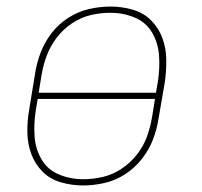

<svg xmlns="http://www.w3.org/2000/svg" viewBox="-20 -558 616 586"><path d="M233 8H234Q266 8 299 0.5Q332 -7 361.5 -26Q391 -45 413 -73Q435 -101 447 -132.5Q459 -164 464 -197L483 -307Q488 -342 487.5 -376.5Q487 -411 475.5 -442Q464 -473 441 -496Q418 -519 385 -528.5Q352 -538 318 -538H317Q285 -538 252 -530.5Q219 -523 189 -504Q159 -485 137.5 -457Q116 -429 104 -397.5Q92 -366 87 -333L69 -223Q63 -189 63.5 -154Q64 -119 75.5 -88Q87 -57 110 -34Q133 -11 166 -1.5Q199 8 233 8ZM456 -275H98L107 -330Q112 -360 123 -389Q134 -418 153.5 -443.5Q173 -469 200 -487Q227 -505 257 -512Q287 -519 317 -519Q356 -519 391 -504.5Q426 -490 444.5 -458Q463 -426 465.5 -387.5Q468 -349 462 -310ZM234 -11Q195 -11 160 -25.5Q125 -40 106.5 -72Q88 -104 85.5 -142.5Q83 -181 89 -220L95 -256H453L444 -200Q439 -170 428.5 -141Q418 -112 398 -86.5Q378 -61 351 -43Q324 -25 294 -18Q264 -11 234 -11Z"/></svg>

Font: Iosevka Sparkle Thin
Style: Italic
Weight: 100
Italic angle: -9°
Designer: Belleve Invis
Foundry: Belleve Invis
Version: Version 4.5.0; ttfautohint (v1.8.3)